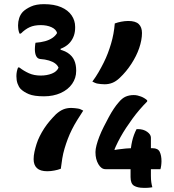

<svg xmlns="http://www.w3.org/2000/svg" viewBox="-20 -813 840 925"><path d="M425 -420Q442 -443 455 -465.5Q468 -488 479.5 -511Q491 -534 499.5 -556.5Q508 -579 515 -602.5Q522 -626 526.5 -650.5Q531 -675 533 -700Q541 -703 548.5 -705Q556 -707 564 -708.5Q572 -710 580.5 -711Q589 -712 598 -712Q633 -712 648.5 -697Q664 -682 664 -654Q664 -637 660.5 -618.5Q657 -600 650.5 -581Q644 -562 634.5 -543Q625 -524 613 -505.5Q601 -487 587 -470Q573 -453 556 -437Q539 -421 521.5 -414Q504 -407 484 -407Q474 -407 466 -408Q458 -409 451 -410Q444 -411 437.5 -414Q431 -417 425 -420ZM381 -280Q366 -257 352 -234.5Q338 -212 326.5 -189Q315 -166 306.5 -143.5Q298 -121 291 -97.5Q284 -74 280 -49.5Q276 -25 273 0Q265 3 257.5 5Q250 7 242 8.5Q234 10 225.5 11Q217 12 208 12Q174 12 158 -3Q142 -18 142 -46Q142 -63 146 -81.5Q150 -100 156 -119Q162 -138 171.5 -157Q181 -176 193 -194.5Q205 -213 220 -230.5Q235 -248 250 -263Q268 -279 285 -286Q302 -293 323 -293Q332 -293 340 -292Q348 -291 355.5 -290Q363 -289 369 -286Q375 -283 381 -280ZM714 89Q710 90 705 90.5Q700 91 695.5 91.5Q691 92 685 92Q679 92 671 92Q643 92 626 82Q609 72 609 40V-70Q609 -86 611 -101.5Q613 -117 616.5 -132.5Q620 -148 625.5 -163Q631 -178 638 -191H644Q671 -191 689 -178Q707 -165 707 -150V34Q707 52 709 65.5Q711 79 714 89ZM753 2H488Q468 2 454 -22Q440 -46 440 -78V-82Q440 -94 445 -113.5Q450 -133 459 -156Q468 -179 480 -202.5Q492 -226 504 -248.5Q516 -271 528.5 -289.5Q541 -308 551 -319Q568 -340 585.5 -347.5Q603 -355 624 -355Q634 -355 642.5 -353Q651 -351 659 -348Q667 -345 674.5 -340.5Q682 -336 689 -330V-324Q670 -305 652 -284Q634 -263 618 -241Q602 -219 587.5 -197Q573 -175 560.5 -152.5Q548 -130 538 -108Q528 -86 520 -64L532 -127V-61L502 -85Q527 -90 547 -93Q567 -96 586 -97.5Q605 -99 626 -99H715Q741 -99 749.5 -81.5Q758 -64 758 -36Q758 -31 757.5 -25.5Q757 -20 756.5 -15.5Q756 -11 755 -6.5Q754 -2 753 2ZM342 -679Q342 -639 318.5 -610Q295 -581 245 -570L272 -592V-562L244 -579Q284 -573 306 -558.5Q328 -544 337.5 -523Q347 -502 347 -474V-471Q347 -437 327.5 -409Q308 -381 272.5 -365Q237 -349 192 -349Q144 -349 119 -359.5Q94 -370 79 -385Q70 -395 64.5 -410.5Q59 -426 59 -446Q59 -452 59.5 -457Q60 -462 61 -467.5Q62 -473 63.5 -478Q65 -483 67 -488H73Q95 -471 119.5 -460Q144 -449 176 -449Q206 -449 230 -458.5Q254 -468 262 -487Q257 -499 245.5 -507.5Q234 -516 216 -521.5Q198 -527 172 -529Q160 -531 154 -543.5Q148 -556 148 -576Q148 -582 148.5 -587.5Q149 -593 149.5 -598Q150 -603 151 -607Q177 -609 197 -614.5Q217 -620 232 -630Q247 -640 255 -654Q250 -672 228 -682Q206 -692 176 -692Q145 -692 123 -682Q101 -672 80 -651H74Q72 -657 70.5 -661.5Q69 -666 68.5 -670.5Q68 -675 67.5 -680Q67 -685 67 -691Q67 -709 72.5 -726Q78 -743 90 -756Q104 -770 129 -781.5Q154 -793 192 -793Q241 -793 274.5 -778.5Q308 -764 325 -739Q342 -714 342 -684Z"/></svg>

Font: Recursive Casual
Style: Bold
Weight: 700
Version: Version 1.085